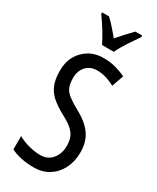

<svg xmlns="http://www.w3.org/2000/svg" viewBox="-238 -1010 889 1086"><g transform="rotate(30 206.5 -466.5)"><path d="M375 -196Q375 -136 351.5 -89.5Q328 -43 286 -16.5Q244 10 187 10Q100 10 38 -21V-108Q72 -89 111 -79Q150 -69 184 -69Q234 -69 262 -104Q290 -139 290 -188Q290 -223 279.5 -247Q269 -271 245 -291Q221 -311 180 -332Q138 -355 107 -380.5Q76 -406 59.5 -443Q43 -480 43 -536Q42 -592 65.5 -634.5Q89 -677 130.5 -701Q172 -725 225 -724Q267 -724 304 -713.5Q341 -703 369 -689L342 -612Q282 -645 227 -645Q181 -645 154.5 -615.5Q128 -586 128 -540Q128 -503 138 -479.5Q148 -456 172.5 -437.5Q197 -419 238 -396Q308 -359 341.5 -312Q375 -265 375 -196ZM177 -783Q161 -816 136 -857Q111 -898 85 -933V-943H130Q149 -926 171.5 -900.5Q194 -875 216 -849Q242 -879 259.5 -898Q277 -917 302 -943H347V-933Q325 -902 297.5 -860Q270 -818 254 -783Z"/></g></svg>

Font: Noto Sans Bengali ExtraCondensed
Style: Regular
Weight: 400
Width: 2
Designer: Jelle Bosma - Monotype Design Team
Foundry: Monotype Imaging Inc.
Version: Version 2.003; ttfautohint (v1.8.4.7-5d5b)